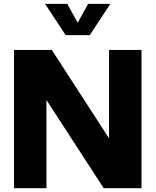

<svg xmlns="http://www.w3.org/2000/svg" viewBox="-20 -997 824 1017"><path d="M729.5 0H529.3L226.1 -467.3V0H54.2V-732.4H254.4L557.6 -264.2V-732.4H729.5ZM455.6 -811H327.6L218.8 -976.6H336.4L391.6 -876.5L446.8 -976.6H564.5Z"/></svg>

Font: Kumbh Sans ExtraBold
Style: Regular
Weight: 800
Version: Version 1.005